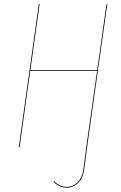

<svg xmlns="http://www.w3.org/2000/svg" viewBox="-20 -700 577 913"><path d="M486.3 -680.2H490.2L394 0L380.4 106Q375 146.5 351.8 169.4Q328.6 192.4 296.9 192.4Q259.8 192.4 233.9 163.1L237.3 161.1Q262.2 188.5 296.9 188.5Q327.6 188.5 349.4 166.7Q371.1 145 376.5 106L390.1 0L441.9 -363.8H124L73.2 0H69.3L164.6 -680.2H168.5L124.5 -367.2H442.4Z"/></svg>

Font: Fira Sans Compressed Four
Style: Italic
Weight: 100
Width: 3
Italic angle: -8°
Designer: Carrois Corporate & Edenspiekermann AG
Foundry: Carrois Corporate GbR & Edenspiekermann AG
Version: Version 4.203;PS 004.203;hotconv 1.0.88;makeotf.lib2.5.64775